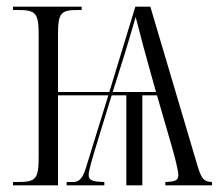

<svg xmlns="http://www.w3.org/2000/svg" viewBox="-20 -556 660 576"><path d="M19 0H154V-270H305L237 -50C226 -14 212 -10 198 -10H180V0H293V-10C256 -11 246 -15 246 -32C246 -44 256 -78 275 -140L315 -270H359V0H407V-270H451L497 -111C505 -83 515 -44 515 -31C515 -15 506 -11 476 -10V0H616V-10C591 -11 585 -19 573 -57L431 -536H386L308 -280H154V-451C154 -518 162 -526 215 -526H225V-536H19V-526H33C87 -526 96 -518 96 -451V-85C96 -18 87 -10 33 -10H19ZM318 -280 332 -324C361 -415 377 -470 387 -505C400 -453 420 -379 436 -323L448 -280Z"/></svg>

Font: Noto Serif Display ExtraCondensed Light
Style: Regular
Weight: 300
Width: 2
Designer: Monotype Design Team
Foundry: Monotype Imaging Inc.
Version: Version 2.009